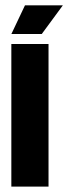

<svg xmlns="http://www.w3.org/2000/svg" viewBox="-20 -691 253 711"><path d="M22 0V-528H159.7V0ZM134.7 -565.2H22.2L72.5 -671.3H212.8Z"/></svg>

Font: Bricolage Grotesque 96pt ExtraBold Condensed
Style: Regular
Weight: 800
Width: 3
Version: Version 1.001;gftools[0.9.33.dev8+g029e19f]